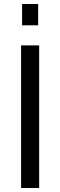

<svg xmlns="http://www.w3.org/2000/svg" viewBox="-20 -936 300 956"><path d="M85 0V-710H175V0ZM90 -810V-916H170V-810Z"/></svg>

Font: Boldmen Medium
Style: Regular
Weight: 400
Designer: Matt McInerney, Pablo Impallari, Rodrigo Fuenzalida
Foundry: LIVING CONCEPT
Version: Version 1.000